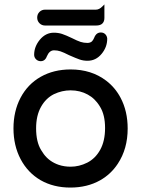

<svg xmlns="http://www.w3.org/2000/svg" viewBox="-20 -826 634 862"><path d="M429.2 -346.7Q421.4 -359.4 415.5 -366.5Q409.7 -373.5 403.8 -379.4Q391.1 -392.1 374 -401.4Q339.4 -420.4 296.9 -420.4Q258.3 -420.4 222.2 -403.3Q185.5 -384.8 164.1 -346.2Q142.1 -307.1 142.1 -250Q142.1 -189 164.6 -152.3Q171.4 -141.1 176.8 -133.8Q202.1 -100.1 243.7 -85.9Q268.6 -77.6 296.9 -77.6Q335.4 -77.6 371.6 -95.7Q408.2 -114.3 429.9 -153.6Q451.7 -192.9 451.7 -251.5Q451.7 -310.1 429.2 -346.7ZM72.3 -387.2Q104.5 -448.2 162.8 -481.2Q221.2 -514.2 296.9 -514.2Q390.6 -514.2 456.5 -463.9Q497.1 -433.1 521.5 -386.7Q553.2 -326.7 553.2 -249Q553.2 -157.7 508.8 -90.8Q478 -43.9 429.7 -16.6Q371.6 16.1 295.9 16.1Q220.2 16.1 162.1 -17.1Q104.5 -50.8 72.5 -111.6Q40.5 -172.4 40.5 -249.5Q40.5 -326.7 72.3 -387.2ZM133.3 -580.1Q133.3 -616.2 158.7 -647.5Q185.1 -679.2 221.7 -679.2Q241.2 -679.2 258.3 -673.8Q276.9 -667.5 302.2 -655.3Q327.1 -642.6 341.8 -637.9Q356.4 -633.3 372.1 -633.3Q385.7 -633.3 393.1 -640.6Q398.4 -646 402.3 -655.3Q405.8 -665.5 412.1 -671.9Q420.4 -680.2 432.6 -680.2Q444.8 -680.2 452.6 -672.4Q460.4 -664.6 461.4 -652.8V-652.3Q461.4 -614.3 436 -584Q410.6 -553.2 373 -553.2Q353.5 -553.2 336.9 -559.1Q321.3 -564.5 290.5 -578.1Q265.6 -590.8 251.5 -595.5Q237.3 -600.1 222.7 -600.1Q201.7 -600.1 190.4 -573.2Q187.5 -564.5 182.1 -559.1Q174.3 -551.3 163.1 -551.3Q150.4 -551.3 141.8 -559.8Q133.3 -568.4 133.3 -580.1ZM182.6 -782.7H411.1Q425.3 -782.7 439.5 -796.9L448.7 -806.2V-745.1Q448.7 -729.5 439.7 -720.5Q430.7 -711.4 411.1 -711.4H182.6Q167.5 -711.4 157.2 -721.7Q147 -731.9 147 -747.1Q147 -762.2 157.2 -772.5Q167.5 -782.7 182.6 -782.7Z"/></svg>

Font: YuPearl-Medium
Style: Medium
Weight: 500
Designer: Max Yao
Foundry: Max-Everyday
Version: Version 1.011; ttfautohint (v1.8.3)